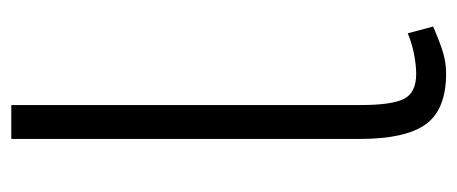

<svg xmlns="http://www.w3.org/2000/svg" viewBox="-255 -535 810 340"><g transform="rotate(-90 150.0 -365.0)"><path d="M273 -3Q243 10 225.5 15Q208 20 190 20Q126 20 100 -16Q74 -52 74 -132V-750H134V-131Q134 -76 145 -54.5Q156 -33 189 -33Q205 -33 225 -37Q245 -41 261 -48Z"/></g></svg>

Font: Moderustic Light
Style: Regular
Weight: 300
Designer: Tural Alisoy
Foundry: TAFT Foundry
Version: Version 2.120